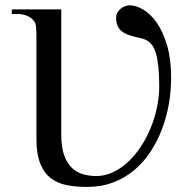

<svg xmlns="http://www.w3.org/2000/svg" viewBox="-20 -698 708 733"><path d="M633.3 -401.4Q633.3 -352.1 624.8 -302Q616.2 -252 598.6 -205.6Q581.1 -159.2 554.7 -118.9Q528.3 -78.6 492.7 -48.6Q457 -18.6 411.9 -1.5Q366.7 15.6 312 15.6Q271 15.6 235.8 9Q200.7 2.4 174.8 -17.1Q148.9 -36.6 134 -72.8Q119.1 -108.9 119.1 -167.5V-545.4Q119.1 -562.5 118.9 -574.5Q118.7 -586.4 117.7 -595Q116.7 -603.5 114.5 -609.4Q112.3 -615.2 108.4 -619.6Q99.1 -631.3 82.5 -637.9Q65.9 -644.5 48.8 -644.5H24.9V-662.1H213.9V-183.6Q213.9 -135.3 225.1 -104.7Q236.3 -74.2 255.1 -56.6Q273.9 -39.1 297.9 -32.5Q321.8 -25.9 347.2 -25.9Q379.9 -25.9 410.4 -40Q440.9 -54.2 467.5 -78.6Q494.1 -103 516.4 -136.2Q538.6 -169.4 554.4 -207.5Q570.3 -245.6 579.1 -287.1Q587.9 -328.6 587.9 -369.1Q587.9 -412.1 584.7 -442.1Q581.5 -472.2 575.9 -491.9Q570.3 -511.7 562.3 -523.4Q554.2 -535.2 544.4 -541.5Q534.7 -547.9 523.4 -550.8Q512.2 -553.7 500.5 -556.2Q482.9 -560.1 468.8 -565.4Q454.6 -570.8 444.6 -578.9Q434.6 -586.9 429.2 -598.9Q423.8 -610.8 423.3 -628.4Q422.9 -640.6 428.2 -649.9Q433.6 -659.2 441.4 -665.3Q449.2 -671.4 458.3 -674.6Q467.3 -677.7 474.6 -677.7Q499.5 -677.7 527.3 -661.1Q555.2 -644.5 578.9 -610.6Q602.5 -576.7 617.9 -524.4Q633.3 -472.2 633.3 -401.4Z"/></svg>

Font: Doulos SIL Compact
Style: Regular
Weight: 400
Designer: Walt Agee, Victor Gaultney, Peter Martin, Debbi Hosken
Foundry: SIL International
Version: Version 4.110; 2011; Maintenance release ; LnSpcTght